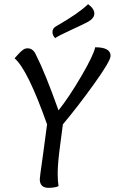

<svg xmlns="http://www.w3.org/2000/svg" viewBox="-20 -899 551 922"><path d="M50 -619Q54 -623 63.5 -634Q73 -645 76.5 -648Q80 -651 87 -657Q94 -663 100 -665Q106 -667 113 -667Q140 -667 154 -633Q196 -551 261 -369Q312 -433 371 -534Q430 -635 437 -672Q511 -672 511 -631Q511 -606 430 -493.5Q349 -381 282 -302L269 -203Q257 -115 257 -66Q257 -32 261 -5Q243 3 213 3Q171 3 171 -39Q171 -45 174.5 -70Q178 -95 187.5 -163Q197 -231 206 -302Q112 -567 50 -619ZM404 -795Q382 -783 321 -755Q260 -727 245 -716Q232 -729 232 -745Q232 -765 253 -775Q358 -835 403 -879Q433 -857 433 -834Q433 -812 404 -795Z"/></svg>

Font: Overlock
Style: Italic
Weight: 400
Designer: Dario Muhafara
Foundry: Dario Manuel Muhafara
Version: Version 1.001